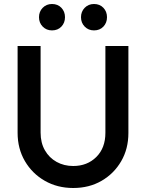

<svg xmlns="http://www.w3.org/2000/svg" viewBox="-20 -930 730 960"><path d="M346 10Q267 10 204 -26Q141 -62 104.5 -124.5Q68 -187 68 -266V-700H183V-267Q183 -216 204.5 -178.5Q226 -141 263 -120.5Q300 -100 346 -100Q416 -100 461.5 -145Q507 -190 507 -266V-700H622V-265Q622 -186 586 -124Q550 -62 488 -26Q426 10 346 10ZM240 -778Q212 -778 193.5 -797Q175 -816 175 -844Q175 -872 193.5 -891Q212 -910 240 -910Q269 -910 287 -891Q305 -872 305 -844Q305 -816 287 -797Q269 -778 240 -778ZM450 -778Q422 -778 403.5 -797Q385 -816 385 -844Q385 -872 403.5 -891Q422 -910 450 -910Q479 -910 497 -891Q515 -872 515 -844Q515 -816 497 -797Q479 -778 450 -778Z"/></svg>

Font: Outfit Medium
Style: Regular
Weight: 500
Designer: Rodrigo Fuenzalida
Foundry: fragTYPE
Version: Version 1.100; ttfautohint (v1.8.4.7-5d5b);gftools[0.9.27]